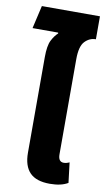

<svg xmlns="http://www.w3.org/2000/svg" viewBox="-94 -877 509 931"><g transform="rotate(10 160.5 -411.0)"><path d="M221 10Q154 10 122.5 -22.5Q91 -55 91 -120V-590Q91 -647 104.5 -673.5Q118 -700 135 -715L134 -719H8L34 -832H320V-719Q289 -719 266 -695Q243 -671 243 -607V-139Q243 -102 270 -102Q283 -102 298 -109L310 -10Q277 10 221 10Z"/></g></svg>

Font: Noto Sans Thai Cond ExtBd
Style: Regular
Weight: 800
Width: 3
Designer: Monotype Design Team
Foundry: Monotype Imaging Inc.
Version: Version 2.002; ttfautohint (v1.8.4.7-5d5b)